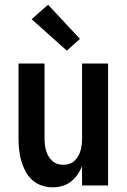

<svg xmlns="http://www.w3.org/2000/svg" viewBox="-20 -791 540 819"><path d="M204 8Q180 8 157 0Q134 -8 116.5 -24Q99 -40 88 -61.5Q77 -83 70.5 -106Q64 -129 61.5 -152.5Q59 -176 59 -200V-520H170V-200Q170 -187 171.5 -174Q173 -161 176.5 -148.5Q180 -136 186.5 -125Q193 -114 202.5 -105Q212 -96 224.5 -92Q237 -88 250 -88Q263 -88 275.5 -92Q288 -96 297.5 -105Q307 -114 313.5 -125Q320 -136 323.5 -148.5Q327 -161 328.5 -174Q330 -187 330 -200V-520H441V0H330V-82Q322 -62 310 -45Q298 -28 281.5 -15.5Q265 -3 245 2.5Q225 8 204 8ZM265 -575 115 -709 185 -771 321 -625Z"/></svg>

Font: Zed Mono
Style: Bold
Weight: 700
Monospace: yes
Designer: Belleve Invis
Foundry: Belleve Invis
Version: Version 1.0.0; ttfautohint (v1.8.4)